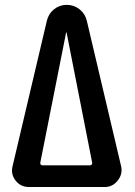

<svg xmlns="http://www.w3.org/2000/svg" viewBox="-20 -750 540 770"><path d="M245.1 -619.1 141.6 -97.7Q140.6 -92.8 143.6 -89.8Q146.5 -86.9 151.4 -86.9H340.8Q344.7 -86.9 347.7 -89.8Q350.6 -92.8 349.6 -97.7L247.1 -619.1Q247.1 -620.1 246.1 -620.1Q245.1 -620.1 245.1 -619.1ZM95.7 0Q62.5 0 42.5 -25.9Q22.5 -51.8 30.3 -83L168 -667Q174.8 -695.3 196.8 -712.9Q218.8 -730.5 247.6 -730.5Q276.4 -730.5 298.8 -712.9Q321.3 -695.3 328.1 -667L465.8 -83Q472.7 -51.8 452.1 -25.9Q431.6 0 400.4 0H398.4H370.1H122.1H97.7Z"/></svg>

Font: Rounded-X Mgen+ 1mn medium
Style: Regular
Weight: 500
Designer: [Source Han Sans]
Ryoko NISHIZUKA  (kana & ideographs); Paul D. Hunt (Latin, Greek & Cyrillic); Wenlong ZHANG  (bopomofo
Version: Version 1.059.20150602